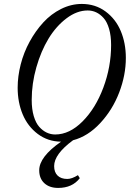

<svg xmlns="http://www.w3.org/2000/svg" viewBox="-20 -696 650 961"><path d="M271 244.6Q227.5 244.6 201.9 220.9Q176.3 197.3 176.3 156.2Q176.3 88.9 285.6 13.2Q219.2 12.2 168.9 -25.6Q118.7 -63.5 93.5 -123.8Q68.4 -184.1 68.4 -256.8Q68.4 -314 83.7 -374Q99.1 -434.1 128.4 -487.5Q157.7 -541 196.5 -583.5Q235.4 -626 285.6 -651.1Q335.9 -676.3 389.6 -676.3Q457 -676.3 508.1 -638.7Q559.1 -601.1 584.5 -540.5Q609.9 -480 609.9 -406.2Q609.9 -320.3 576.7 -233.4Q543.5 -146.5 481.9 -80.1Q420.4 -13.7 345.7 5.9Q251 75.7 251 135.3Q251 166 268.3 182.9Q285.6 199.7 316.9 199.7Q339.4 199.7 370.1 180.7L379.4 195.8Q341.8 244.6 271 244.6ZM256.3 -22.9Q328.1 -22.9 393.3 -88.4Q458.5 -153.8 497.3 -257.6Q536.1 -361.3 536.1 -470.7Q536.1 -516.6 526.1 -551.3Q516.1 -585.9 498.8 -605.5Q481.4 -625 461.4 -634.3Q441.4 -643.6 418.9 -643.6Q365.2 -643.6 313.2 -604.5Q261.2 -565.4 223.1 -502.9Q185.1 -440.4 161.9 -358.9Q138.7 -277.3 138.7 -195.8Q138.7 -149.9 148.9 -115.2Q159.2 -80.6 176.3 -61.3Q193.4 -42 213.6 -32.5Q233.9 -22.9 256.3 -22.9Z"/></svg>

Font: Elstob
Style: Italic
Weight: 400
Italic angle: -20°
Designer: Peter S. Baker
Version: Version 1.015